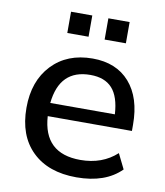

<svg xmlns="http://www.w3.org/2000/svg" viewBox="-84 -816 769 895"><g transform="rotate(10 300.5 -368.0)"><path d="M337.9 9.8Q204.1 9.8 128.4 -64Q52.7 -137.7 52.7 -269.5Q52.7 -396.5 125 -472.7Q197.3 -548.8 317.4 -548.8Q429.7 -548.8 492.7 -477.1Q555.7 -405.3 555.7 -277.3V-248H157.2Q168 -73.2 341.8 -73.2Q445.3 -73.2 513.7 -135.7L548.8 -64.5Q474.6 9.8 337.9 9.8ZM158.2 -310.5H463.9Q459 -393.6 423.8 -432.6Q388.7 -471.7 320.3 -471.7Q174.8 -471.7 158.2 -310.5ZM179.7 -645.5V-746.1H280.3V-645.5ZM356.4 -645.5V-746.1H457V-645.5Z"/></g></svg>

Font: Min Sans Medium
Style: Regular
Weight: 500
Designer: Jinseong-Kim, NotoSansCJK, Nunito
Foundry: Jinseong-Kim
Version: Version 1.400;Glyphs 3.1.2 (3151)